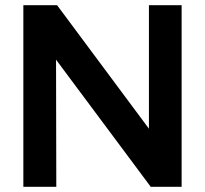

<svg xmlns="http://www.w3.org/2000/svg" viewBox="-20 -720 790 740"><path d="M70 -700H200L554 -224V-700H680V0H561L196 -490L197 0H70Z"/></svg>

Font: Rosa Sans SemiBold
Style: Regular
Weight: 600
Designer: Pentagram / MCKL
Foundry: Pentagram / MCKL
Version: Version 1.005;September 16, 2019;FontCreator 11.5.0.2425 64-